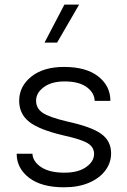

<svg xmlns="http://www.w3.org/2000/svg" viewBox="-20 -796 544 821"><path d="M255.4 -776.4H318.4L224.1 -613.8H170.4ZM253.9 -509.8Q348.6 -509.8 400.4 -469Q452.1 -428.2 452.1 -364.7H384.8Q383.8 -399.4 350.6 -423.6Q317.4 -447.8 256.3 -447.8Q200.2 -447.8 167.2 -423.3Q134.3 -398.9 134.3 -365.7Q134.3 -333 161.9 -314Q189.5 -294.9 267.6 -276.4Q371.1 -253.9 413.1 -223.4Q455.1 -192.9 455.1 -140.6Q455.1 -99.6 430.2 -66.7Q405.3 -33.7 360.1 -14.4Q314.9 4.9 253.9 4.9Q157.2 4.9 104.2 -35.9Q51.3 -76.7 51.3 -138.7H118.7Q120.1 -105.5 155.8 -81.5Q191.4 -57.6 255.4 -57.6Q314 -57.6 348.1 -81.5Q382.3 -105.5 382.3 -137.7Q382.3 -166.5 355.7 -183.1Q329.1 -199.7 252.4 -216.8Q147.5 -241.2 104.7 -275.1Q62 -309.1 62 -365.2Q62 -426.8 113.8 -468.3Q165.5 -509.8 253.9 -509.8Z"/></svg>

Font: Estedad-FD Regular
Style: FD-Regular
Weight: 400
Designer: Amin Abedi
Version: Version 7.3